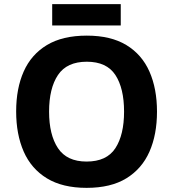

<svg xmlns="http://www.w3.org/2000/svg" viewBox="-20 -897 836 927"><path d="M738 -358Q738 -247 701.5 -164.5Q665 -82 590 -36Q515 10 398 10Q282 10 206.5 -36Q131 -82 94.5 -165Q58 -248 58 -359Q58 -470 94.5 -552Q131 -634 206.5 -679.5Q282 -725 399 -725Q515 -725 590 -679.5Q665 -634 701.5 -551.5Q738 -469 738 -358ZM217 -358Q217 -246 260 -181.5Q303 -117 398 -117Q495 -117 537 -181.5Q579 -246 579 -358Q579 -471 537 -535Q495 -599 399 -599Q303 -599 260 -535Q217 -471 217 -358ZM563 -877V-774H232V-877Z"/></svg>

Font: Noto Sans Bamum
Style: Bold
Weight: 700
Designer: Monotype Design Team
Foundry: Monotype Imaging Inc.
Version: Version 2.002; ttfautohint (v1.8.4.7-5d5b)